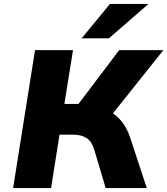

<svg xmlns="http://www.w3.org/2000/svg" viewBox="-20 -961 855 981"><path d="M47 0 159 -705H353L309 -430H397L363 -406L589 -705H815L546 -368L460 -421Q505 -413 541.5 -392Q578 -371 604 -337.5Q630 -304 645 -258L730 0H520L461 -198Q449 -238 422.5 -255.5Q396 -273 352 -273H284L241 0ZM397 -765 542 -941H739L536 -765Z"/></svg>

Font: Nunito Sans 6pt Black
Style: Italic
Weight: 900
Italic angle: -9°
Version: Version 3.101;gftools[0.9.27]